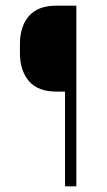

<svg xmlns="http://www.w3.org/2000/svg" viewBox="-20 -659 377 679"><path d="M180 -335Q114 -335 82.2 -372.2Q50.5 -409.5 50.5 -472V-503Q50.5 -565.5 82.2 -602.2Q114 -639 179.5 -639H222.5L223 -335ZM250 0H210V-639H250Z"/></svg>

Font: Anek Tamil Medium ExtraLight
Style: Regular
Weight: 250
Version: Version 1.003